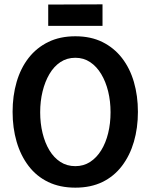

<svg xmlns="http://www.w3.org/2000/svg" viewBox="-20 -860 693 884"><path d="M327 4Q256 4 202 -22Q148 -48 111.5 -96Q75 -144 56.5 -207.5Q38 -271 38 -345Q38 -419 56.5 -482.5Q75 -546 111.5 -593Q148 -640 202 -666.5Q256 -693 327 -693Q398 -693 451.5 -666.5Q505 -640 541.5 -593Q578 -546 596.5 -482.5Q615 -419 615 -345Q615 -271 596.5 -207.5Q578 -144 541.5 -96Q505 -48 451.5 -22Q398 4 327 4ZM327 -95Q365 -95 395 -114.5Q425 -134 446 -168Q467 -202 478 -247Q489 -292 489 -343Q489 -394 478 -439Q467 -484 446 -519Q425 -554 395 -574Q365 -594 327 -594Q288 -594 258 -574Q228 -554 207.5 -519Q187 -484 176 -439Q165 -394 165 -343Q165 -292 176 -247Q187 -202 207.5 -168Q228 -134 258 -114.5Q288 -95 327 -95ZM202 -741V-839L452 -840V-741Z"/></svg>

Font: Kreon SemiBold
Style: Regular
Weight: 600
Designer: Julia Petretta
Foundry: Julia Petretta and Eli Heuer
Version: Version 2.002